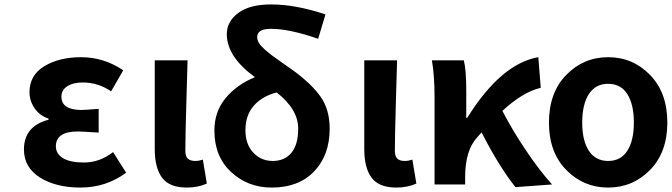

<svg xmlns="http://www.w3.org/2000/svg" viewBox="-20 -832 3030 866"><path d="M343 14Q232 14 160 -31.5Q88 -77 88 -158Q88 -263 199 -292V-297Q158 -311 135.5 -344.5Q113 -378 113 -416Q113 -493 180 -533.5Q247 -574 346 -574Q448 -574 536 -515L481 -420Q423 -460 353 -460Q310 -460 283.5 -443Q257 -426 257 -396Q257 -336 349 -336Q360 -336 425 -341V-234Q345 -239 331 -239Q232 -239 232 -172Q232 -138 264.5 -118.5Q297 -99 358 -99Q430 -99 490 -146L549 -53Q458 14 343 14Z M823 14Q744 14 711 -30.5Q678 -75 678 -159V-560H826Q825 -525 820.5 -369Q816 -213 816 -152Q816 -127 827 -116.5Q838 -106 861 -106Q877 -106 895 -112L913 -4Q873 14 823 14Z M1210 -106Q1264 -106 1294.5 -143Q1325 -180 1325 -252Q1325 -339 1228 -415Q1162 -398 1124.5 -355Q1087 -312 1087 -245Q1087 -181 1122.5 -143.5Q1158 -106 1210 -106ZM1448 -767 1415 -657Q1286 -702 1202 -702Q1140 -702 1140 -665Q1140 -652 1147.5 -639Q1155 -626 1173 -610Q1191 -594 1205.5 -583Q1220 -572 1251.5 -550Q1283 -528 1300 -516Q1384 -455 1425.5 -396.5Q1467 -338 1467 -252Q1467 -132 1397 -59Q1327 14 1206 14Q1098 14 1022.5 -56Q947 -126 947 -243Q947 -329 998 -390Q1049 -451 1130 -484Q1003 -576 1003 -678Q1003 -735 1054.5 -773.5Q1106 -812 1203 -812Q1313 -812 1448 -767Z M1768 14Q1689 14 1656 -30.5Q1623 -75 1623 -159V-560H1771Q1770 -525 1765.5 -369Q1761 -213 1761 -152Q1761 -127 1772 -116.5Q1783 -106 1806 -106Q1822 -106 1840 -112L1858 -4Q1818 14 1768 14Z M2470 0 2305 12Q2230 -82 2152 -235L2132 -212Q2078 -154 2078 -32V0H1940V-393Q1940 -492 1928 -560H2072Q2083 -517 2083 -423V-300H2087Q2240 -545 2408 -574L2419 -436Q2338 -417 2246 -332Q2289 -248 2351 -155.5Q2413 -63 2470 0Z M2456 -279Q2456 -414 2534 -494Q2612 -574 2723 -574Q2834 -574 2912 -494Q2990 -414 2990 -279Q2990 -145 2912 -65.5Q2834 14 2723 14Q2612 14 2534 -65.5Q2456 -145 2456 -279ZM2839 -279Q2839 -361 2809.5 -407.5Q2780 -454 2723 -454Q2666 -454 2636 -407.5Q2606 -361 2606 -279Q2606 -198 2636 -152Q2666 -106 2723 -106Q2780 -106 2809.5 -152Q2839 -198 2839 -279Z"/></svg>

Font: NotoSansHansBold
Style: Bold
Weight: 700
Designer: Ryoko NISHIZUKA  (kana & ideographs); Paul D. Hunt (Latin, Greek & Cyrillic); Wenlong ZHANG  (bopomofo); Sandoll Communi
Foundry: Adobe Systems Incorporated
Version: Version 1.00;December 8, 2021;FontCreator 13.0.0.2675 64-bit